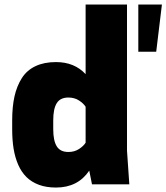

<svg xmlns="http://www.w3.org/2000/svg" viewBox="-20 -820 740 854"><path d="M229 -543.9Q311 -543.9 360.8 -490.2V-799.8H544.9V-149.9L555.2 0H389.2L377 -61Q326.2 14.2 229 14.2Q186 14.2 153.1 2Q120.1 -10.3 97.7 -32.5Q75.2 -54.7 61 -87.2Q46.9 -119.6 40.5 -158.4Q34.2 -197.3 34.2 -245.1V-285.2Q34.2 -345.2 44.4 -391.1Q54.7 -437 76.9 -472.2Q99.1 -507.3 137.5 -525.6Q175.8 -543.9 229 -543.9ZM360.8 -185.1V-345.2Q351.1 -360.4 331.1 -373.3Q311 -386.2 284.2 -386.2Q248 -386.2 232.4 -361.1Q216.8 -335.9 216.8 -285.2V-245.1Q216.8 -194.3 232.4 -169.2Q248 -144 284.2 -144Q311 -144 331.1 -157Q351.1 -169.9 360.8 -185.1ZM595.2 -799.8H700.2L674.8 -589.8H595.2Z"/></svg>

Font: Cooper Hewitt
Style: Heavy
Weight: 713
Designer: Village Type and Design LLC
Foundry: Cooper Hewitt Smithsonian Design Museum
Version: 1.000